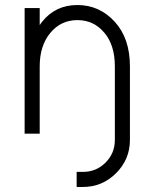

<svg xmlns="http://www.w3.org/2000/svg" viewBox="-20 -532 599 764"><path d="M497 0V-268Q497 -379 437 -445Q376 -512 288 -512Q201 -512 148 -446Q146 -443 143 -439.5Q140 -436 138 -432V-500H78V0H138V-268Q138 -351 181 -402Q223 -452 288 -452Q353 -452 395 -402Q437 -353 437 -268V0ZM437 0V25Q437 78 400 115Q363 152 310 152H285V212H310Q387 212 442 157Q497 102 497 25V0Z"/></svg>

Font: Unageo Variable
Style: Regular
Weight: 300
Designer: Richard Sepsi
Foundry: Richard Sepsi
Version: Version 2.200